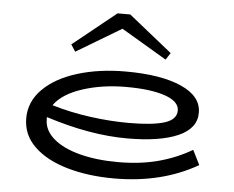

<svg xmlns="http://www.w3.org/2000/svg" viewBox="-53 -812 1083 889"><g transform="rotate(5 488.5 -367.5)"><path d="M896 -82Q730 14 508 14Q388 14 290.5 -14Q193 -42 136 -96.5Q79 -151 79 -229Q79 -306 137 -364Q195 -422 295.5 -453Q396 -484 519 -484Q683 -484 778 -442Q873 -400 873 -323Q873 -250 788.5 -213Q704 -176 552 -176Q379 -176 174 -242V-232Q174 -181 218.5 -142.5Q263 -104 341.5 -83.5Q420 -63 520 -63Q623 -63 707 -85.5Q791 -108 862 -150ZM195 -299Q282 -273 375 -260.5Q468 -248 553 -248Q664 -248 719.5 -265.5Q775 -283 775 -325Q775 -367 709 -390Q643 -413 527 -413Q417 -413 325 -383Q233 -353 195 -299ZM257 -587 458 -749H517L719 -587L698 -555L487 -680L278 -555Z"/></g></svg>

Font: BioRhyme Expanded
Style: Regular
Weight: 400
Width: 7
Designer: Aoife Mooney
Foundry: Aoife Mooney Type
Version: Version 1.000